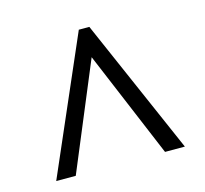

<svg xmlns="http://www.w3.org/2000/svg" viewBox="-74 -797 659 617"><g transform="rotate(-15 255.5 -488.5)"><path d="M41 -263H106L254 -618L403 -263H469L272 -714H237Z"/></g></svg>

Font: Noto Serif Lao SemiCondensed Medium
Style: Regular
Weight: 500
Width: 4
Designer: Monotype Design Team
Foundry: Monotype Imaging Inc.
Version: Version 2.003